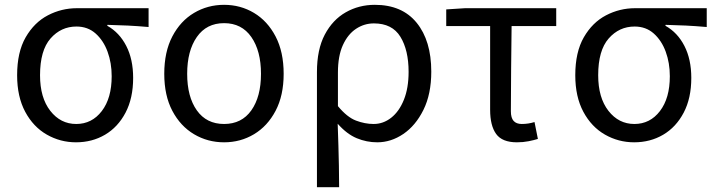

<svg xmlns="http://www.w3.org/2000/svg" viewBox="-20 -577 2964 796"><path d="M295 13Q230 13 174 -19Q118 -51 84.5 -113.5Q51 -176 51 -265Q51 -361 86.5 -422.5Q122 -484 178.5 -513.5Q235 -543 299 -543H596V-465Q550 -469 510 -471Q470 -473 425 -474V-470Q475 -442 503.5 -386.5Q532 -331 532 -254Q532 -170 500.5 -110Q469 -50 415.5 -18.5Q362 13 295 13ZM296 -63Q361 -63 402 -116.5Q443 -170 443 -261Q443 -316 426 -362.5Q409 -409 376.5 -438Q344 -467 297 -467Q233 -467 189.5 -417.5Q146 -368 146 -265Q146 -172 188.5 -117.5Q231 -63 296 -63Z M909 13Q841 13 784.5 -20.5Q728 -54 694.5 -117.5Q661 -181 661 -271Q661 -362 694.5 -426Q728 -490 784.5 -523.5Q841 -557 909 -557Q977 -557 1033 -523.5Q1089 -490 1122.5 -426Q1156 -362 1156 -271Q1156 -181 1122.5 -117.5Q1089 -54 1033 -20.5Q977 13 909 13ZM909 -63Q982 -63 1022 -119.5Q1062 -176 1062 -271Q1062 -366 1022 -423.5Q982 -481 909 -481Q836 -481 796 -423.5Q756 -366 756 -271Q756 -176 796 -119.5Q836 -63 909 -63Z M1294 199V-278Q1294 -372 1326.5 -433.5Q1359 -495 1413.5 -526Q1468 -557 1534 -557Q1647 -557 1707.5 -482.5Q1768 -408 1768 -280Q1768 -187 1735.5 -121.5Q1703 -56 1652 -21.5Q1601 13 1544 13Q1500 13 1459 -4Q1418 -21 1380 -64Q1382 -15 1383 26.5Q1384 68 1385 109.5Q1386 151 1386 199ZM1529 -63Q1569 -63 1602 -89Q1635 -115 1654.5 -163.5Q1674 -212 1674 -279Q1674 -369 1640 -424.5Q1606 -480 1530 -480Q1490 -480 1456 -457.5Q1422 -435 1401.5 -390Q1381 -345 1381 -276V-137Q1419 -91 1456 -77Q1493 -63 1529 -63Z M2123 13Q2062 13 2037 -21.5Q2012 -56 2012 -122V-469H1830V-538L1908 -543H2286V-469H2101Q2100 -377 2099 -288Q2098 -199 2098 -116Q2098 -88 2109.5 -75.5Q2121 -63 2143 -63Q2157 -63 2170 -65Q2183 -67 2196 -71L2210 -1Q2194 4 2171.5 8.5Q2149 13 2123 13Z M2609 13Q2544 13 2488 -19Q2432 -51 2398.5 -113.5Q2365 -176 2365 -265Q2365 -361 2400.5 -422.5Q2436 -484 2492.5 -513.5Q2549 -543 2613 -543H2910V-465Q2864 -469 2824 -471Q2784 -473 2739 -474V-470Q2789 -442 2817.5 -386.5Q2846 -331 2846 -254Q2846 -170 2814.5 -110Q2783 -50 2729.5 -18.5Q2676 13 2609 13ZM2610 -63Q2675 -63 2716 -116.5Q2757 -170 2757 -261Q2757 -316 2740 -362.5Q2723 -409 2690.5 -438Q2658 -467 2611 -467Q2547 -467 2503.5 -417.5Q2460 -368 2460 -265Q2460 -172 2502.5 -117.5Q2545 -63 2610 -63Z"/></svg>

Font: Source Han Sans SC
Style: Regular
Weight: 400
Designer: Ryoko NISHIZUKA 西塚涼子 (kana, bopomofo & ideographs); Paul D. Hunt (Latin, Greek & Cyrillic); Sandoll Communications 산돌커뮤니
Foundry: Adobe
Version: Version 2.002;hotconv 1.0.116;makeotfexe 2.5.65601; ttfautoh